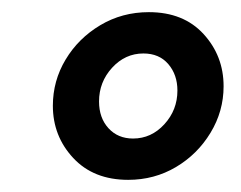

<svg xmlns="http://www.w3.org/2000/svg" viewBox="-20 -606 396 316"><path d="M191 -310Q134 -310 100.5 -346Q67 -382 67 -432Q67 -473 88 -508Q109 -543 145 -564.5Q181 -586 225 -586Q282 -586 315 -550Q348 -514 348 -464Q348 -423 326.5 -387.5Q305 -352 269.5 -331Q234 -310 191 -310ZM199 -378Q229 -378 250.5 -401.5Q272 -425 272 -457Q272 -483 257 -500.5Q242 -518 216 -518Q186 -518 164.5 -494.5Q143 -471 143 -439Q143 -412 158.5 -395Q174 -378 199 -378Z"/></svg>

Font: Rasa
Style: Bold Italic
Weight: 700
Italic angle: -7.10001°
Designer: Anna Giedrys (Yrsa+Rasa design), David Brezina (Yrsa art-direction, Rasa art-direction, design)
Foundry: Rosetta Type Foundry
Version: Version 2.004